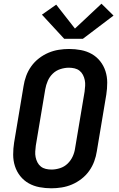

<svg xmlns="http://www.w3.org/2000/svg" viewBox="-20 -1007 640 1035"><path d="M257 8Q224 8 192.5 2Q161 -4 134.5 -19Q108 -34 89 -58Q70 -82 60.5 -111.5Q51 -141 51 -173.5Q51 -206 56 -238L107 -543Q111 -570 121 -597.5Q131 -625 148.5 -649.5Q166 -674 190 -692.5Q214 -711 241 -722.5Q268 -734 296.5 -738.5Q325 -743 352 -743Q385 -743 416.5 -737Q448 -731 474.5 -716Q501 -701 520 -677Q539 -653 548.5 -623.5Q558 -594 558 -561.5Q558 -529 553 -497L502 -192Q498 -165 488 -137.5Q478 -110 460.5 -85.5Q443 -61 419 -42.5Q395 -24 368 -12.5Q341 -1 312.5 3.5Q284 8 257 8ZM258 -93Q280 -93 303.5 -100.5Q327 -108 344.5 -125Q362 -142 372 -164Q382 -186 385 -209L436 -513Q438 -529 439 -544.5Q440 -560 437 -575Q434 -590 427 -603.5Q420 -617 408.5 -626Q397 -635 382 -638.5Q367 -642 351 -642Q329 -642 305.5 -634.5Q282 -627 264.5 -610Q247 -593 237.5 -571Q228 -549 224 -526L173 -222Q171 -206 170 -190.5Q169 -175 172 -160Q175 -145 182 -131.5Q189 -118 200.5 -109Q212 -100 227 -96.5Q242 -93 258 -93ZM326 -798 206 -928 283 -982 384 -853 527 -987 592 -923 427 -798Z"/></svg>

Font: Iosevka SS04 Extended Oblique
Style: Bold
Weight: 700
Width: 7
Italic angle: -9°
Monospace: yes
Designer: Belleve Invis
Foundry: Belleve Invis
Version: Version 19.0.0; ttfautohint (v1.8.4)